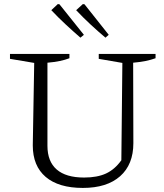

<svg xmlns="http://www.w3.org/2000/svg" viewBox="-20 -914 807 943"><path d="M387 9Q268 9 204.5 -45Q141 -99 141 -200L148 -605L29 -625V-649H321V-628Q300 -620 274 -614.5Q248 -609 213 -606V-198Q213 -121 258.5 -81.5Q304 -42 393 -42Q458 -42 501 -62Q544 -82 576 -127L581 -605L465 -625V-649H744V-628Q722 -620 695 -614.5Q668 -609 634 -606L635 -211Q635 -106 570 -48.5Q505 9 387 9ZM375 -729Q338 -761 302 -794.5Q266 -828 232 -864L264 -894L272 -893L392 -743ZM498 -729Q460 -761 424 -794.5Q388 -828 354 -864L387 -894L395 -893L514 -743Z"/></svg>

Font: Piazzolla 24pt Light
Style: Regular
Weight: 300
Designer: Juan Pablo del Peral
Foundry: Huerta Tipografica
Version: Version 2.005